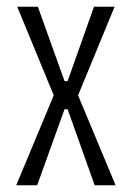

<svg xmlns="http://www.w3.org/2000/svg" viewBox="-20 -548 390 568"><path d="M28 0 139 -266 31 -528H92L171 -308H180L258 -528H319L211 -266L322 0H260L180 -225H171L90 0Z"/></svg>

Font: Bricolage Grotesque 12pt Condensed ExtraLight
Style: Regular
Weight: 200
Width: 3
Designer: Mathieu Triay
Foundry: Atelier Triay
Version: Version 1.001; ttfautohint (v1.8.4.7-5d5b);gftools[0.9.33.de